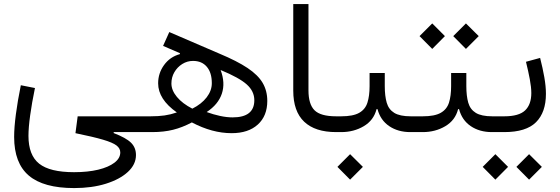

<svg xmlns="http://www.w3.org/2000/svg" viewBox="-20 -666 2823 968"><path d="M553.2 4.9Q615.7 28.8 640.6 53.5Q665.5 78.1 665.5 115.7Q665.5 163.1 624.8 200.7Q584 238.3 513.7 260.3Q443.4 282.2 354 282.2Q199.2 282.2 125.2 219.2Q51.3 156.2 51.3 24.4Q51.3 -23.4 60.1 -90.1Q68.8 -156.7 85 -236.3L156.2 -222.2Q140.6 -147 132.1 -84.7Q123.5 -22.5 123.5 19Q123.5 116.2 177.5 159.2Q231.4 202.1 353.5 202.1Q422.9 202.1 475.1 189.5Q527.3 176.8 556.9 154.3Q586.4 131.8 586.4 102.5Q586.4 82 567.4 67.4Q548.3 52.7 499.5 38.3Q450.7 23.9 360.4 5.4L371.6 -79.6H714.4V0H553.2Z M714.4 -79.6H738.8Q779.3 -79.6 809.8 -84Q840.3 -88.4 871.6 -99.1Q777.3 -165.5 777.3 -246.1Q777.3 -296.9 807.1 -338.1Q836.9 -379.4 886.7 -393.1L887.2 -397.9L802.2 -434.6L833.5 -504.4L1086.4 -395.5Q1175.3 -358.4 1228.3 -323Q1281.2 -287.6 1304.4 -247.8Q1327.6 -208 1327.6 -157.2Q1327.6 -81.5 1279.8 -38.1Q1231.9 5.4 1147.9 5.4Q1049.8 5.4 947.3 -48.8Q899.4 -23.4 852.5 -11.7Q805.7 0 747.1 0H714.4Q700.2 0 700.2 -40Q700.2 -79.6 714.4 -79.6ZM949.7 -118.2Q996.1 -141.6 1022 -175.3Q1047.9 -209 1047.9 -246.6Q1047.9 -299.8 1022.7 -329.3Q997.6 -358.9 953.1 -358.9Q923.8 -358.9 898.9 -343.3Q874 -327.6 859.1 -302Q844.2 -276.4 844.2 -245.1Q844.2 -210.9 871.8 -177.5Q899.4 -144 949.7 -118.2ZM1022 -101.1Q1055.2 -88.9 1089.4 -81.5Q1123.5 -74.2 1152.8 -74.2Q1262.2 -74.2 1262.2 -160.6Q1262.2 -206.1 1224.1 -240.2Q1186 -274.4 1092.3 -313Q1116.7 -248 1098.4 -193.6Q1080.1 -139.2 1022 -101.1Z M1458.5 -645.5H1535.2V-210.4Q1535.2 -140.6 1565.7 -110.1Q1596.2 -79.6 1674.8 -79.6H1675.3V0H1674.8Q1568.8 0 1513.7 -52.2Q1458.5 -104.5 1458.5 -209Z M1919.9 -231.9Q1919.9 -182.1 1929.7 -148.2Q1939.5 -114.3 1967.8 -96.9Q1996.1 -79.6 2050.8 -79.6H2086.4V0H2048.8Q1986.8 0 1942.4 -30Q1897.9 -60.1 1883.3 -115.7H1878.4Q1864.3 -59.6 1814 -29.8Q1763.7 0 1700.2 0H1675.3Q1661.1 0 1661.1 -40Q1661.1 -79.6 1675.3 -79.6H1700.2Q1760.3 -79.6 1791 -97.2Q1821.8 -114.7 1832.5 -148.7Q1843.3 -182.6 1843.3 -231.9V-297.9H1919.9ZM1681.2 175.3 1745.1 111.3 1809.6 175.3 1745.1 239.7Z M2331.1 -231.9Q2331.1 -182.1 2340.8 -148.2Q2350.6 -114.3 2378.9 -96.9Q2407.2 -79.6 2461.9 -79.6H2497.6V0H2460Q2397.9 0 2353.5 -30Q2309.1 -60.1 2294.4 -115.7H2289.6Q2275.4 -59.6 2225.1 -29.8Q2174.8 0 2111.3 0H2086.4Q2072.3 0 2072.3 -40Q2072.3 -79.6 2086.4 -79.6H2111.3Q2171.4 -79.6 2202.1 -97.2Q2232.9 -114.7 2243.7 -148.7Q2254.4 -182.6 2254.4 -231.9V-297.9H2331.1ZM2095.2 -483.9 2159.2 -547.9 2223.1 -483.9 2159.2 -419.4ZM2265.1 -483.9 2329.1 -547.9 2393.6 -483.9 2329.1 -419.4Z M2703.1 -374Q2716.3 -322.3 2724.4 -276.1Q2732.4 -230 2732.4 -192.9Q2732.4 -99.6 2682.4 -49.8Q2632.3 0 2522.5 0H2497.6Q2483.4 0 2483.4 -40Q2483.4 -79.6 2497.6 -79.6H2522.5Q2596.2 -79.6 2627.4 -109.4Q2658.7 -139.2 2658.7 -196.8Q2658.7 -226.1 2651.1 -266.4Q2643.6 -306.6 2631.8 -354.5ZM2413.6 175.3 2477.5 111.3 2541.5 175.3 2477.5 239.7ZM2583.5 175.3 2647.5 111.3 2711.9 175.3 2647.5 239.7Z"/></svg>

Font: Estedad-FD Regular
Style: FD-Regular
Weight: 400
Designer: Amin Abedi
Version: Version 7.3